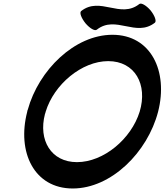

<svg xmlns="http://www.w3.org/2000/svg" viewBox="-20 -1036 937 1093"><path d="M531 -867C639 -952 754 -822 862 -907C872 -916 861 -947 837 -977C812 -1006 783 -1022 773 -1013C665 -928 550 -1058 442 -973C431 -964 443 -933 467 -903C492 -874 520 -858 531 -867ZM135 -400C75 -169 175 37 394 37C613 37 820 -169 880 -400C939 -631 839 -838 620 -838C405 -838 200 -637 138 -411C136 -407 135 -404 135 -400ZM240 -400C287 -555 445 -688 596 -688C748 -688 822 -555 775 -400C727 -245 570 -113 418 -113C271 -113 197 -238 236 -387C238 -391 239 -396 240 -400Z"/></svg>

Font: Nupuram Black Oblique
Style: Regular
Weight: 900
Designer: Santhosh Thottingal (santhosh.thottingal@gmail.com)
Foundry: SMC
Version: Version 1.000